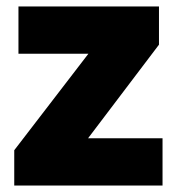

<svg xmlns="http://www.w3.org/2000/svg" viewBox="-20 -573 547 593"><path d="M482 0H24V-109L253 -407H37V-553H471V-435L252 -146H482Z"/></svg>

Font: Noto Sans Devanagari Black
Style: Regular
Weight: 900
Version: Version 2.003